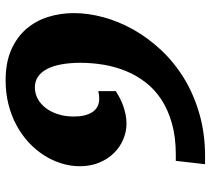

<svg xmlns="http://www.w3.org/2000/svg" viewBox="-54 -712 765 698"><g transform="rotate(-90 329.0 -362.5)"><path d="M347.2 -324.2Q335.9 -317.4 322.8 -310.3Q309.6 -303.2 294.4 -297.9Q279.3 -292.5 262.9 -289.1Q246.6 -285.6 230 -285.6Q198.7 -285.6 170.7 -297.9Q142.6 -310.1 121.1 -332.3Q99.6 -354.5 86.9 -385.7Q74.2 -417 74.2 -455.6Q74.2 -489.3 84.5 -522.2Q94.7 -555.2 113.8 -585.2Q132.8 -615.2 160.4 -640.9Q188 -666.5 222.7 -685.3Q257.3 -704.1 298.6 -714.6Q339.8 -725.1 386.2 -725.1Q451.2 -725.1 497.6 -704.6Q543.9 -684.1 573.5 -649.7Q603 -615.2 616.9 -570.6Q630.9 -525.9 630.9 -477.1Q630.9 -424.8 615.7 -369.1Q600.6 -313.5 570.8 -260.5Q541 -207.5 496.8 -160.2Q452.6 -112.8 394.8 -77.1Q336.9 -41.5 265.4 -20.8Q193.8 0 109.9 0H81.5L93.8 -106.4H116.7Q180.2 -106.4 229.5 -120.4Q278.8 -134.3 315.9 -158.4Q353 -182.6 378.7 -215.8Q404.3 -249 420.2 -287.6Q436 -326.2 443.1 -368.4Q450.2 -410.6 450.2 -453.6Q450.2 -490.2 444.8 -520.8Q439.5 -551.3 428.5 -573Q417.5 -594.7 400.6 -606.7Q383.8 -618.7 360.4 -618.7Q338.4 -618.7 319.1 -608.2Q299.8 -597.7 285.4 -578.6Q271 -559.6 262.9 -533.7Q254.9 -507.8 254.9 -477.1Q254.9 -434.1 271.2 -409.4Q287.6 -384.8 319.8 -384.8Q326.7 -384.8 333.7 -385.7Q340.8 -386.7 347.2 -388.2Z"/></g></svg>

Font: Proza Libre
Style: Bold Italic
Weight: 700
Designer: Jasper de Waard
Foundry: Jasper de Waard
Version: Version 1.000; ttfautohint (v1.4.1.8-43bc)